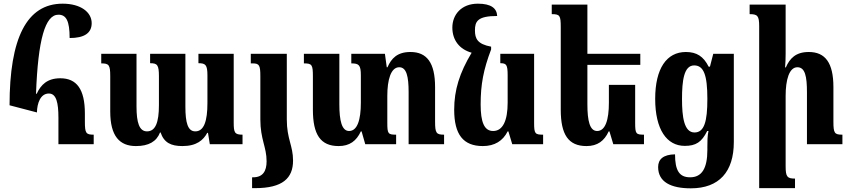

<svg xmlns="http://www.w3.org/2000/svg" viewBox="-20 -785 4627 1045"><path d="M181 -173C182 -223 200 -276 246 -276C287 -276 298 -225 298 -144V0H490V-52C448 -52 442 -60 442 -123V-167C442 -300 397 -359 308 -359C237 -359 202 -323 180 -275H176C187 -571 226 -705 298 -705C340 -705 359 -672 359 -578C439 -578 479 -605 479 -659C479 -719 419 -765 321 -765C125 -765 32 -577 32 -212Z M1060 -492V-441C1099 -441 1109 -432 1109 -374V-225C1109 -125 1090 -70 1043 -70C1002 -70 989 -117 989 -205V-492H797V-441C836 -441 845 -432 845 -370V-213C845 -118 826 -70 780 -70C738 -70 723 -118 723 -205V-492H531V-440C573 -440 580 -432 580 -370V-178C580 -44 631 10 720 10C790 10 832 -15 851 -64H854C873 -8 911 10 973 10C1051 10 1087 -23 1108 -62H1112L1122 0H1300V-52C1257 -52 1252 -63 1252 -119V-492Z M1397 -136C1397 -25 1431 14 1431 93C1431 147 1410 180 1358 180H1352V239H1369C1518 239 1575 185 1575 89C1575 7 1541 -28 1541 -135V-492H1345V-440H1355C1392 -440 1397 -429 1397 -369Z M2348 -123V-311C2348 -444 2303 -502 2214 -502C2142 -502 2110 -467 2089 -419H2085L2075 -492H1892V-440C1934 -440 1944 -431 1944 -374V-226C1944 -133 1925 -72 1880 -72C1840 -72 1827 -129 1827 -217V-492H1634V-440C1678 -440 1683 -433 1683 -369V-188C1683 -53 1724 10 1823 10C1883 10 1920 -18 1944 -70H1948L1968 0H2136V-52C2092 -52 2088 -57 2088 -117V-263C2088 -350 2107 -419 2153 -419C2193 -419 2204 -368 2204 -283V0H2397V-52C2355 -52 2348 -60 2348 -123Z M2608 10C2672 10 2717 -18 2743 -70H2747L2768 0H2936V-52C2892 -52 2887 -57 2887 -117V-492H2703V-441C2736 -441 2743 -433 2743 -375V-226C2743 -129 2717 -72 2664 -72C2616 -72 2596 -119 2596 -217C2596 -325 2611 -405 2653 -516V-531C2579 -545 2565 -574 2565 -620C2565 -669 2580 -698 2686 -698C2684 -740 2653 -765 2581 -765C2491 -765 2442 -705 2442 -635C2442 -567 2480 -517 2547 -498C2481 -388 2452 -295 2452 -188C2452 -53 2501 10 2608 10Z M3437 -323H3294V-226C3294 -133 3275 -72 3230 -72C3190 -72 3177 -127 3177 -217V-432H3465V-492H3177V-760H2983V-708C3027 -708 3032 -701 3032 -637V-188C3032 -53 3073 10 3172 10C3232 10 3269 -18 3293 -70H3297L3318 0H3485V-52C3441 -52 3437 -57 3437 -117Z M3740 240C3894 240 3974 150 3974 -12V-492H3862L3844 -422H3837C3809 -478 3772 -502 3713 -502C3608 -502 3546 -412 3546 -247C3546 -80 3609 9 3707 9C3767 9 3799 -11 3829 -72H3836C3830 -43 3830 -15 3830 13V31C3830 133 3799 180 3736 180C3678 180 3654 144 3654 55C3590 56 3562 82 3562 124C3562 206 3632 240 3740 240ZM3760 -64C3703 -64 3692 -149 3692 -246C3692 -345 3702 -429 3758 -429C3810 -429 3830 -377 3830 -247C3830 -123 3813 -64 3760 -64Z M4565 -52C4522 -52 4516 -60 4516 -123V-311C4516 -444 4471 -502 4382 -502C4310 -502 4278 -466 4257 -418H4253C4255 -442 4256 -468 4256 -493V-760H4060V-708C4103 -708 4112 -699 4112 -642V239H4307V187C4265 187 4256 178 4256 120V-263C4256 -350 4275 -419 4320 -419C4362 -419 4372 -369 4372 -283V0H4565Z"/></svg>

Font: Noto Serif Armenian ExtraCondensed ExtraBold
Style: Regular
Weight: 800
Width: 2
Designer: Monotype Design Team
Foundry: Monotype Imaging Inc.
Version: Version 2.008